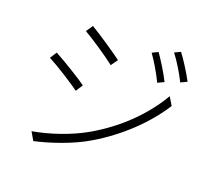

<svg xmlns="http://www.w3.org/2000/svg" viewBox="-133 -953 1266 1150"><g transform="rotate(20 500.0 -378.5)"><path d="M708 -734 670 -716C700 -675 741 -605 763 -558L803 -577C779 -626 732 -701 708 -734ZM834 -781 796 -763C828 -722 869 -654 892 -607L932 -626C907 -674 859 -749 834 -781ZM285 -746 256 -703C310 -672 422 -597 465 -562L496 -605C458 -634 340 -714 285 -746ZM155 -28 185 24C280 3 415 -41 515 -101C673 -194 809 -325 892 -457L861 -508C779 -368 652 -241 488 -146C391 -90 264 -47 155 -28ZM136 -522 108 -479C165 -450 276 -379 321 -346L350 -391C312 -419 191 -493 136 -522Z"/></g></svg>

Font: Noto Sans CJK Light
Style: Regular
Weight: 300
Designer: Ryoko NISHIZUKA (kana & ideographs); Paul D. Hunt (Latin, Greek & Cyrillic); Wenlong ZHANG (bopomofo); Sandoll Communica
Foundry: Adobe Systems Incorporated
Version: Version 1.000;PS 1;hotconv 1.0.78;makeotf.lib2.5.61930